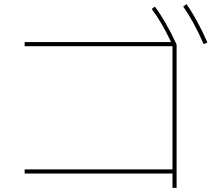

<svg xmlns="http://www.w3.org/2000/svg" viewBox="-20 -875 1040 935"><path d="M820 -30H100V-50H820V-650H100V-670H813Q767 -768 719 -831L734 -843Q788 -771 840 -658V40H820ZM888 -855Q941 -780 990 -668L972 -660Q921 -775 872 -843Z"/></svg>

Font: Enso Thin
Style: Regular
Weight: 100
Designer: Coji Morishita
Foundry: UNDERFOREST DESIGN
Version: Version 1.000